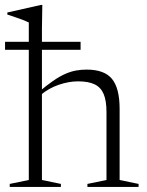

<svg xmlns="http://www.w3.org/2000/svg" viewBox="-23 -740 580 760"><path d="M323 -12 398.5 -27.5V-296.5Q398.5 -341.5 387.2 -368Q376 -394.5 351.5 -406.2Q327 -418 286 -418Q249.5 -418 209.8 -404.5Q170 -391 138 -364L126.5 -372.5Q160 -401 186.2 -419.2Q212.5 -437.5 234.8 -447.2Q257 -457 277.5 -460.8Q298 -464.5 320 -464.5Q390 -464.5 420.2 -427.8Q450.5 -391 450.5 -309V-27.5L525.5 -12V0H323ZM218 0H15.5V-12L91 -27.5V-651Q84.5 -654.5 72 -659.5Q59.5 -664.5 42.5 -670.2Q25.5 -676 6 -682.5V-690.5L139 -720.5H144.5L143 -627V-27.5L218 -12ZM-3 -543V-574.5H296V-543Z"/></svg>

Font: Newsreader 36pt Light
Style: Regular
Weight: 300
Designer: Hugues Gentile
Foundry: Production Type
Version: Version 1.003